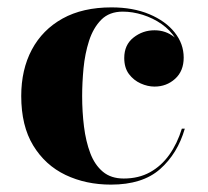

<svg xmlns="http://www.w3.org/2000/svg" viewBox="-20 -490 564 520"><path d="M280.5 10Q212.5 10 157.5 -16.2Q102.5 -42.5 70 -95.8Q37.5 -149 37.5 -230Q37.5 -301.5 66.2 -355.5Q95 -409.5 149.5 -439.8Q204 -470 282 -470Q340.5 -470 384.5 -451.5Q428.5 -433 453 -402.2Q477.5 -371.5 477.5 -334Q477.5 -297.5 454.2 -276.5Q431 -255.5 398.5 -255.5Q380 -255.5 361 -264Q342 -272.5 329.2 -289.5Q316.5 -306.5 316.5 -333Q316.5 -368.5 341.5 -388.2Q366.5 -408 398.5 -408Q429.5 -408 453 -388.8Q476.5 -369.5 476.5 -334H470Q470 -362.5 455.5 -385.5Q441 -408.5 417.8 -424.8Q394.5 -441 366.8 -449.8Q339 -458.5 312.5 -458.5Q276 -458.5 254.2 -436.5Q232.5 -414.5 221.2 -379.5Q210 -344.5 206.2 -305Q202.5 -265.5 202.5 -230Q202.5 -187 207.5 -147Q212.5 -107 224.5 -75.2Q236.5 -43.5 258.5 -25Q280.5 -6.5 315 -6.5Q355.5 -6.5 386.2 -23.5Q417 -40.5 438.5 -70.8Q460 -101 472.5 -141.5H480.5Q461 -74 413.5 -32Q366 10 280.5 10Z"/></svg>

Font: Bodoni Moda 28pt
Style: Bold
Weight: 700
Designer: Owen Earl
Foundry: indestructible type
Version: Version 2.005